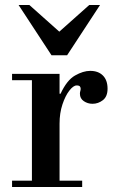

<svg xmlns="http://www.w3.org/2000/svg" viewBox="-20 -744 472 764"><path d="M28 0V-25H107V-425H28V-450H217V-371H221Q246 -425 278.5 -443.5Q311 -462 339 -462Q371 -462 389.5 -443.5Q408 -425 408 -391Q408 -360 389.5 -345.5Q371 -331 348 -331Q329 -331 313.5 -341.5Q298 -352 298 -371Q298 -377 299.5 -381.5Q301 -386 301 -391Q301 -396 298 -400Q295 -404 285 -404Q272 -404 256 -383.5Q240 -363 228.5 -328.5Q217 -294 217 -252V-25H307V0ZM185 -524 54 -724H97L216 -618L335 -724H378L247 -524Z"/></svg>

Font: Libre Bodoni
Style: Regular
Weight: 400
Designer: Pablo Impallari, Rodrigo Fuenzalida
Foundry: Impallari Type
Version: Version 2.005;gftools[0.9.23]